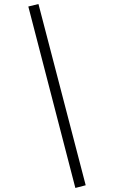

<svg xmlns="http://www.w3.org/2000/svg" viewBox="-20 -823 560 943"><path d="M400.9 86.9 350.1 100.1 119.1 -791 168.9 -803.2Z"/></svg>

Font: FiraSans-Light
Style: Regular
Weight: 300
Designer: Carrois Corporate & Edenspiekermann AG
Foundry: Carrois Corporate GbR & Edenspiekermann AG
Version: Version 3.106;PS 003.106;hotconv 1.0.70;makeotf.lib2.5.58329